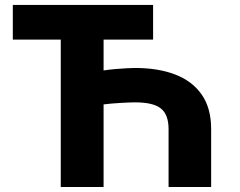

<svg xmlns="http://www.w3.org/2000/svg" viewBox="-20 -747 957 767"><path d="M591.6 -727.3V-588.8H393.8V-465.6Q415.1 -468.8 440.2 -471.1Q465.2 -473.4 486.9 -474.4Q508.5 -475.5 519.5 -475.5Q611.5 -475.5 679.7 -449.4Q747.9 -423.3 785.7 -369.3Q823.5 -315.3 823.5 -231.5V0H653.4V-231.5Q653.4 -288.7 623 -313.4Q592.7 -338.1 519.5 -338.1Q500 -338.1 462.2 -335.9Q424.4 -333.8 393.8 -329.9V0H222.7V-588.8H31.2V-727.3Z"/></svg>

Font: Inter UI Extra Bold
Style: Regular
Weight: 800
Designer: Rasmus Andersson
Foundry: rsms
Version: 3.2;8d6f07862